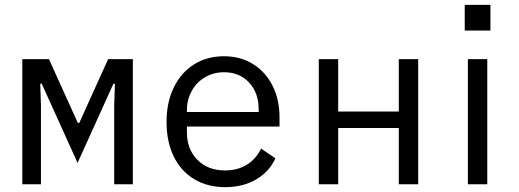

<svg xmlns="http://www.w3.org/2000/svg" viewBox="-20 -760 2140 792"><path d="M72 -516H182L301 -253H307L426 -516H528V0H451V-323L454 -415H448L300 -88L152 -415H146L149 -323V0H72Z M667 -257Q667 -338 697 -399.5Q727 -461 780.5 -494.5Q834 -528 904 -528Q972 -528 1024 -495.5Q1076 -463 1104.5 -406Q1133 -349 1133 -276V-238H751V-214Q751 -145 794 -101Q837 -57 909 -57Q960 -57 998 -80.5Q1036 -104 1057 -147L1116 -107Q1092 -53 1037.5 -20.5Q983 12 909 12Q836 12 781 -21Q726 -54 696.5 -115Q667 -176 667 -257ZM751 -305V-298H1047V-309Q1047 -377 1007.5 -419.5Q968 -462 904 -462Q861 -462 826 -441.5Q791 -421 771 -385Q751 -349 751 -305Z M1295 -516H1375V-300H1625V-516H1705V0H1625V-232H1375V0H1295Z M2003 -740V-634H1897V-740ZM1910 -516H1990V0H1910Z"/></svg>

Font: iA Writer Quattro V
Style: Regular
Weight: 400
Designer: Mike Abbink, Paul van der Laan, Pieter van Rosmalen, Oliver Reichenstein
Foundry: Information Architects Inc.
Version: Version 2.000